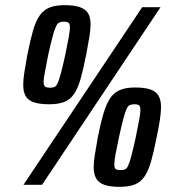

<svg xmlns="http://www.w3.org/2000/svg" viewBox="-20 -716 679 744"><path d="M71 0 531 -688H602L143 0ZM170 -312Q134 -312 111.5 -319.5Q89 -327 79.5 -343.5Q70 -360 70 -387Q70 -408 74.5 -436.5Q79 -465 86 -504Q97 -559 107.5 -596Q118 -633 133 -655Q148 -677 171.5 -686.5Q195 -696 230 -696Q267 -696 289 -688.5Q311 -681 321 -665Q331 -649 331 -622Q331 -600 326 -571Q321 -542 314 -504Q303 -448 292.5 -411Q282 -374 267 -352Q252 -330 229 -321Q206 -312 170 -312ZM173 -376Q184 -376 191 -379Q198 -382 203.5 -394Q209 -406 216 -432Q223 -458 233 -504Q242 -547 246.5 -572.5Q251 -598 251 -610Q251 -620 248.5 -624.5Q246 -629 240.5 -630.5Q235 -632 227 -632Q217 -632 210 -629Q203 -626 197 -613.5Q191 -601 184 -575Q177 -549 167 -504Q159 -461 154 -436.5Q149 -412 149 -399Q149 -384 155.5 -380Q162 -376 173 -376ZM444 8Q407 8 385 0.5Q363 -7 353 -24Q343 -41 343 -67Q343 -88 347.5 -116.5Q352 -145 359 -184Q370 -239 381 -276Q392 -313 406.5 -335Q421 -357 444.5 -367Q468 -377 503 -377Q540 -377 562 -369.5Q584 -362 594 -345.5Q604 -329 604 -302Q604 -280 599.5 -251Q595 -222 587 -184Q576 -128 565.5 -91Q555 -54 540 -32Q525 -10 502 -1Q479 8 444 8ZM446 -57Q457 -57 464 -59.5Q471 -62 476.5 -74Q482 -86 489 -112Q496 -138 506 -184Q515 -227 519.5 -252.5Q524 -278 524 -290Q524 -301 521.5 -305Q519 -309 513.5 -310.5Q508 -312 501 -312Q491 -312 483.5 -309Q476 -306 470.5 -294Q465 -282 458 -256Q451 -230 441 -184Q432 -142 427.5 -117Q423 -92 423 -79Q423 -64 429 -60.5Q435 -57 446 -57Z"/></svg>

Font: Saira ExtraCondensed
Style: Bold Italic
Weight: 700
Width: 2
Italic angle: -12°
Designer: Hector Gatti with collaboration of the Omnibus-Type team
Foundry: Omnibus-Type
Version: Version 1.101